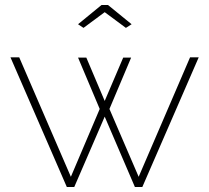

<svg xmlns="http://www.w3.org/2000/svg" viewBox="-20 -750 840 770"><path d="M293 -652.8 387.2 -730H413.1L507.8 -652.8L484.9 -638.2L399.9 -701.2L314.9 -638.2ZM742.2 -520H776.9L550.8 0H521L399.9 -282.2L277.8 0H248L22 -520H57.1L264.2 -41L379.9 -313L293 -519H326.2L399.9 -345.2L474.1 -519H505.9L418.9 -313L536.1 -41Z"/></svg>

Font: Rawline ExtraLight
Style: Regular
Weight: 275
Designer: Matt McInerney, Pablo Impallari, Rodrigo Fuenzalida
Foundry: Matt McInerney, Pablo Impallari, Rodrigo Fuenzalida
Version: Version 4.020;PS 004.020;hotconv 1.0.88;makeotf.lib2.5.64775